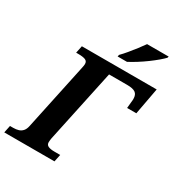

<svg xmlns="http://www.w3.org/2000/svg" viewBox="-245 -1070 1123 1209"><g transform="rotate(30 316.0 -465.5)"><path d="M347 -771 350 -784Q369 -803 390.5 -829Q412 -855 433 -882Q454 -909 469 -931H626L623 -921Q611 -908 587.5 -888Q564 -868 534 -846Q504 -824 473 -804.5Q442 -785 415 -771ZM-32 0 -21 -53H3Q23 -53 40 -58Q57 -63 69 -76.5Q81 -90 86 -114L189 -599Q191 -607 192 -614.5Q193 -622 193 -627Q193 -647 176 -654Q159 -661 124 -661H109L120 -714H664L628 -520H561L565 -562Q566 -569 566.5 -576.5Q567 -584 567 -589Q567 -620 549 -633Q531 -646 489 -646H357L244 -115Q243 -108 242 -100Q241 -92 241 -87Q241 -68 256.5 -60.5Q272 -53 303 -53H344L333 0Z"/></g></svg>

Font: Noto Serif
Style: Italic
Weight: 400
Italic angle: -12°
Designer: Monotype Design Team
Foundry: Monotype Imaging Inc.
Version: Version 2.013